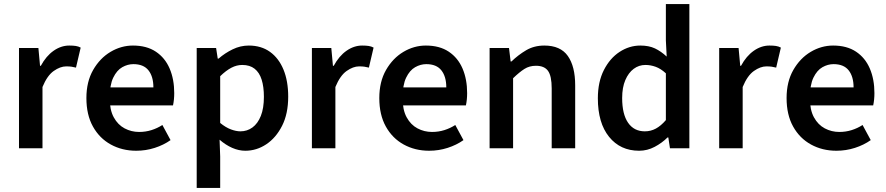

<svg xmlns="http://www.w3.org/2000/svg" viewBox="-20 -726 4338 940"><path d="M73 0V-491H168L176 -404H180Q206 -452 242.5 -477.5Q279 -503 319 -503Q338 -503 351 -501Q364 -499 375 -493L352 -395Q340 -398 330 -399.5Q320 -401 304 -401Q275 -401 243 -378.5Q211 -356 188 -300V0Z M647 12Q578 12 522.5 -18.5Q467 -49 435 -106.5Q403 -164 403 -246Q403 -326 436 -383.5Q469 -441 521 -472Q573 -503 631 -503Q698 -503 743 -473Q788 -443 810.5 -390.5Q833 -338 833 -270Q833 -254 831.5 -239Q830 -224 827 -210H489V-298H731Q731 -351 707 -381.5Q683 -412 633 -412Q605 -412 578.5 -397Q552 -382 534.5 -346Q517 -310 517 -246Q517 -188 537 -151.5Q557 -115 590 -97.5Q623 -80 661 -80Q693 -80 721.5 -89Q750 -98 775 -114L815 -40Q781 -16 737.5 -2Q694 12 647 12Z M943 194V-491H1038L1046 -439H1050Q1081 -466 1119 -484.5Q1157 -503 1198 -503Q1259 -503 1302 -472Q1345 -441 1368 -385Q1391 -329 1391 -253Q1391 -169 1361 -110Q1331 -51 1283.5 -19.5Q1236 12 1181 12Q1149 12 1117 -2Q1085 -16 1055 -42L1058 40V194ZM1157 -83Q1190 -83 1216 -102Q1242 -121 1257 -158.5Q1272 -196 1272 -252Q1272 -301 1261 -336Q1250 -371 1226.5 -389.5Q1203 -408 1166 -408Q1139 -408 1113 -394.5Q1087 -381 1058 -353V-124Q1085 -102 1110.5 -92.5Q1136 -83 1157 -83Z M1507 0V-491H1602L1610 -404H1614Q1640 -452 1676.5 -477.5Q1713 -503 1753 -503Q1772 -503 1785 -501Q1798 -499 1809 -493L1786 -395Q1774 -398 1764 -399.5Q1754 -401 1738 -401Q1709 -401 1677 -378.5Q1645 -356 1622 -300V0Z M2081 12Q2012 12 1956.5 -18.5Q1901 -49 1869 -106.5Q1837 -164 1837 -246Q1837 -326 1870 -383.5Q1903 -441 1955 -472Q2007 -503 2065 -503Q2132 -503 2177 -473Q2222 -443 2244.5 -390.5Q2267 -338 2267 -270Q2267 -254 2265.5 -239Q2264 -224 2261 -210H1923V-298H2165Q2165 -351 2141 -381.5Q2117 -412 2067 -412Q2039 -412 2012.5 -397Q1986 -382 1968.5 -346Q1951 -310 1951 -246Q1951 -188 1971 -151.5Q1991 -115 2024 -97.5Q2057 -80 2095 -80Q2127 -80 2155.5 -89Q2184 -98 2209 -114L2249 -40Q2215 -16 2171.5 -2Q2128 12 2081 12Z M2377 0V-491H2472L2480 -425H2484Q2517 -457 2556 -480Q2595 -503 2645 -503Q2724 -503 2760 -452Q2796 -401 2796 -308V0H2681V-293Q2681 -354 2663 -379Q2645 -404 2604 -404Q2572 -404 2547.5 -388.5Q2523 -373 2492 -343V0Z M3109 12Q3017 12 2962 -56Q2907 -124 2907 -245Q2907 -325 2936.5 -383Q2966 -441 3013.5 -472Q3061 -503 3115 -503Q3157 -503 3186.5 -489Q3216 -475 3244 -449L3240 -528V-706H3355V0H3260L3252 -53H3248Q3221 -26 3185 -7Q3149 12 3109 12ZM3137 -83Q3166 -83 3191 -96.5Q3216 -110 3240 -138V-367Q3215 -390 3190 -399Q3165 -408 3140 -408Q3108 -408 3082.5 -389Q3057 -370 3041.5 -334Q3026 -298 3026 -246Q3026 -167 3055 -125Q3084 -83 3137 -83Z M3501 0V-491H3596L3604 -404H3608Q3634 -452 3670.5 -477.5Q3707 -503 3747 -503Q3766 -503 3779 -501Q3792 -499 3803 -493L3780 -395Q3768 -398 3758 -399.5Q3748 -401 3732 -401Q3703 -401 3671 -378.5Q3639 -356 3616 -300V0Z M4075 12Q4006 12 3950.5 -18.5Q3895 -49 3863 -106.5Q3831 -164 3831 -246Q3831 -326 3864 -383.5Q3897 -441 3949 -472Q4001 -503 4059 -503Q4126 -503 4171 -473Q4216 -443 4238.5 -390.5Q4261 -338 4261 -270Q4261 -254 4259.5 -239Q4258 -224 4255 -210H3917V-298H4159Q4159 -351 4135 -381.5Q4111 -412 4061 -412Q4033 -412 4006.5 -397Q3980 -382 3962.5 -346Q3945 -310 3945 -246Q3945 -188 3965 -151.5Q3985 -115 4018 -97.5Q4051 -80 4089 -80Q4121 -80 4149.5 -89Q4178 -98 4203 -114L4243 -40Q4209 -16 4165.5 -2Q4122 12 4075 12Z"/></svg>

Font: Source Sans 3 ExtraLight SemiBold
Style: Regular
Weight: 600
Version: Version 3.052;hotconv 1.1.0;makeotfexe 2.6.0